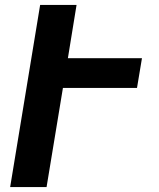

<svg xmlns="http://www.w3.org/2000/svg" viewBox="-20 -755 640 775"><path d="M21 0 142 -735H289L254 -520H553L533 -400H234L168 0Z"/></svg>

Font: Iosevka Heavy Extended Oblique
Style: Regular
Weight: 900
Width: 7
Italic angle: -9°
Monospace: yes
Designer: Belleve Invis
Foundry: Belleve Invis
Version: Version 32.5.0; ttfautohint (v1.8.4)